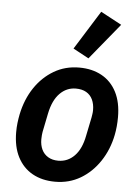

<svg xmlns="http://www.w3.org/2000/svg" viewBox="-56 -849 656 905"><g transform="rotate(5 272.0 -396.5)"><path d="M239 12Q177 12 131.5 -13.5Q86 -39 61 -87.5Q36 -136 36 -205Q36 -228 38.5 -249Q41 -270 45 -290Q60 -362 96.5 -416.5Q133 -471 186.5 -502.5Q240 -534 306 -534Q367 -534 412.5 -509Q458 -484 483 -435.5Q508 -387 508 -317Q508 -295 506 -273.5Q504 -252 500 -232Q486 -162 449 -106.5Q412 -51 358.5 -19.5Q305 12 239 12ZM245 -88Q290 -88 322 -121Q354 -154 366 -217L384 -305Q385 -312 386.5 -321Q388 -330 388 -340Q388 -368 378 -389.5Q368 -411 348 -422.5Q328 -434 299 -434Q255 -434 223 -401.5Q191 -369 178 -306L160 -217Q159 -211 158 -202Q157 -193 157 -182Q157 -154 167 -133Q177 -112 197 -100Q217 -88 245 -88ZM485 -752 345 -581 271 -621 386 -805Z"/></g></svg>

Font: IBM Plex Sans SemiBold
Style: Italic
Weight: 600
Italic angle: -11.31°
Designer: Mike Abbink, Paul van der Laan, Pieter van Rosmalen
Foundry: Bold Monday
Version: Version 3.201